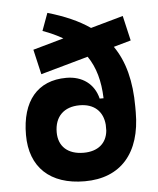

<svg xmlns="http://www.w3.org/2000/svg" viewBox="-53 -786 692 842"><g transform="rotate(-5 293.0 -365.0)"><path d="M286.6 9.8C445.3 9.8 535.2 -93.3 535.2 -272.9V-296.4C535.2 -408.2 512.7 -497.1 464.4 -566.4L540.5 -587.9L515.1 -697.8L372.1 -657.7C322.8 -691.9 261.2 -718.8 187 -740.2L158.7 -663.1C191.9 -651.4 221.2 -637.7 247.1 -622.6L111.8 -584.5L137.2 -474.6L346.2 -533.2C380.4 -483.4 397.5 -421.9 399.9 -345.7H382.8C366.7 -411.6 314.9 -449.2 244.6 -449.2C118.2 -449.2 46.9 -364.3 46.9 -214.8C46.9 -72.8 133.8 9.8 286.6 9.8ZM292.5 -115.2C223.1 -115.2 182.1 -152.3 182.1 -214.8C182.1 -283.7 223.1 -324.2 292.5 -324.2C355.5 -324.2 394.5 -289.1 399.4 -229V-203.1C394 -147.5 355 -115.2 292.5 -115.2Z"/></g></svg>

Font: Cascadia Code
Style: Bold
Weight: 700
Monospace: yes
Designer: Aaron Bell
Foundry: Saja Typeworks
Version: Version 2404.023